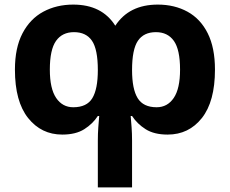

<svg xmlns="http://www.w3.org/2000/svg" viewBox="-20 -576 1001 836"><path d="M667 -556Q740 -556 796.5 -525Q853 -494 884.5 -431Q916 -368 916 -273Q916 -134 859 -62Q802 10 710 10Q651 10 614 -13.5Q577 -37 555 -71H549Q551 -48 553 -21.5Q555 5 555 37V240H406V37Q406 5 408 -21.5Q410 -48 412 -71H406Q384 -37 347 -13.5Q310 10 251 10Q160 10 102.5 -62Q45 -134 45 -273Q45 -368 78 -431Q111 -494 168.5 -525Q226 -556 299 -556Q424 -556 482 -464Q542 -556 667 -556ZM302 -436Q251 -436 224 -398Q197 -360 197 -273Q197 -190 224.5 -149.5Q252 -109 299 -109Q358 -109 382 -148.5Q406 -188 406 -271Q406 -361 380.5 -398.5Q355 -436 302 -436ZM659 -436Q606 -436 580.5 -398.5Q555 -361 555 -271Q555 -188 579.5 -148.5Q604 -109 662 -109Q709 -109 736.5 -149.5Q764 -190 764 -273Q764 -360 737 -398Q710 -436 659 -436Z"/></svg>

Font: Noto Sans
Style: Bold
Weight: 700
Designer: Monotype Design Team
Foundry: Monotype Imaging Inc.
Version: Version 2.000;GOOG;noto-source:20170915:90ef993387c0; ttfaut